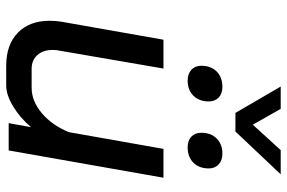

<svg xmlns="http://www.w3.org/2000/svg" viewBox="-173 -744 925 619"><g transform="rotate(90 289.5 -434.5)"><path d="M47 -132Q47 -151 50 -170L108 -499H201L144 -168Q141 -155 141 -142Q141 -111 157.5 -92.5Q174 -74 202 -74H263Q306 -74 345 -107Q384 -140 406 -194L460 -499H553L465 0H377L390 -72Q359 -36 322.5 -14Q286 8 255 8H192Q124 8 85.5 -29.5Q47 -67 47 -132ZM259 -877H331L382 -787L464 -877H542L404 -731H344ZM192 -621Q192 -652 210.5 -670.5Q229 -689 260 -689Q282 -689 294.5 -677Q307 -665 307 -645Q307 -614 288.5 -595.5Q270 -577 240 -577Q218 -577 205 -589Q192 -601 192 -621ZM408 -621Q408 -652 426.5 -670.5Q445 -689 475 -689Q497 -689 510 -677Q523 -665 523 -645Q523 -614 504.5 -595.5Q486 -577 455 -577Q433 -577 420.5 -589Q408 -601 408 -621Z"/></g></svg>

Font: Bai Jamjuree Medium
Style: Italic
Weight: 500
Italic angle: -10°
Version: Version 1.000; ttfautohint (v1.6)